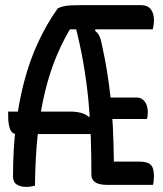

<svg xmlns="http://www.w3.org/2000/svg" viewBox="-20 -724 640 752"><path d="M117 3Q111 4 106 5.5Q101 7 95.5 7.5Q90 8 83 8Q60 8 45.5 -1.5Q31 -11 31 -33Q31 -138 42 -230Q53 -322 74.5 -404Q96 -486 129 -557.5Q162 -629 206 -691Q215 -696 227.5 -699Q240 -702 258 -703Q276 -704 300 -704H530Q558 -704 570.5 -688Q583 -672 583 -645Q583 -636 581.5 -625.5Q580 -615 578 -609H223L269 -634Q232 -576 204 -510.5Q176 -445 157 -367.5Q138 -290 128 -198.5Q118 -107 117 3ZM271 -638 362 -629 352 -604Q364 -594 369.5 -582.5Q375 -571 380 -545Q391 -495 399 -445.5Q407 -396 413 -342.5Q419 -289 422 -227.5Q425 -166 426 -91H526Q558 -91 570.5 -78.5Q583 -66 583 -33Q583 -24 582 -15Q581 -6 579 0H396Q380 0 366.5 -4Q353 -8 345.5 -17Q338 -26 338 -38Q338 -118 335.5 -190.5Q333 -263 326 -334Q319 -405 306 -480Q293 -555 271 -638ZM12 -287H255Q278 -287 297 -282Q316 -277 328 -266L355 -280V-199H45Q27 -199 19.5 -218Q12 -237 12 -270ZM381 -342H516Q535 -342 547 -326Q559 -310 559 -284Q559 -277 558 -270Q557 -263 555 -258H381Z"/></svg>

Font: Recursive Monospace Casual
Style: Regular
Weight: 400
Version: Version 1.047